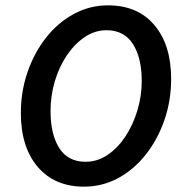

<svg xmlns="http://www.w3.org/2000/svg" viewBox="-20 -686 687 718"><path d="M294 12Q184 12 121 -62Q58 -136 58 -263Q58 -344 83 -416.5Q108 -489 152.5 -545.5Q197 -602 256.5 -634Q316 -666 384 -666Q495 -666 557.5 -592Q620 -518 620 -391Q620 -310 595 -237.5Q570 -165 525.5 -108.5Q481 -52 422 -20Q363 12 294 12ZM300 -81Q344 -81 382 -106.5Q420 -132 448.5 -175Q477 -218 493.5 -272Q510 -326 510 -383Q510 -470 477 -521.5Q444 -573 378 -573Q335 -573 297 -547.5Q259 -522 230 -479Q201 -436 185 -382Q169 -328 169 -271Q169 -184 201.5 -132.5Q234 -81 300 -81Z"/></svg>

Font: Source Sans 3 Semibold
Style: Italic
Weight: 600
Italic angle: -11°
Designer: Paul D. Hunt
Foundry: Adobe
Version: Version 3.052;hotconv 1.1.0;makeotfexe 2.6.0